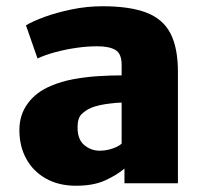

<svg xmlns="http://www.w3.org/2000/svg" viewBox="-20 -586 657 614"><path d="M549 0H378V-47Q355 -27 317.2 -9.5Q279.5 8 223 8Q168 8 127.2 -14.8Q86.5 -37.5 64.2 -77.8Q42 -118 42 -170Q42 -219 68.8 -255.2Q95.5 -291.5 142 -311Q175.5 -325.5 215 -332.8Q254.5 -340 294.2 -342.5Q334 -345 369 -345V-378Q369 -415 348.8 -426.5Q328.5 -438 291 -438Q259 -438 224.2 -433Q189.5 -428 157 -419.2Q124.5 -410.5 100 -399L63 -505Q83.5 -517.5 122.2 -531.8Q161 -546 209.5 -556Q258 -566 308 -566Q395.5 -566 448.5 -545.5Q501.5 -525 525.2 -479Q549 -433 549 -356ZM332.5 -255Q314 -253 297.5 -249.2Q281 -245.5 271 -241Q255.5 -234.5 241.8 -221.8Q228 -209 228 -179Q228 -139.5 249.8 -121.8Q271.5 -104 299 -104Q313.5 -104 327.8 -107.5Q342 -111 353 -116.2Q364 -121.5 369 -127V-258Q351.5 -257.5 332.5 -255Z"/></svg>

Font: Koeln Type Sans ExtraBold
Style: Regular
Weight: 800
Designer: Eben Sorkin
Foundry: Eben Sorkin
Version: Version 2.001